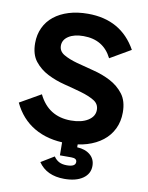

<svg xmlns="http://www.w3.org/2000/svg" viewBox="-99 -786 824 1071"><g transform="rotate(10 313.0 -251.0)"><path d="M319 16Q212 16 135 -29Q58 -74 17 -161L136 -229Q192 -113 320 -113Q380 -113 416.5 -136Q453 -159 453 -196Q453 -230 423 -248Q393 -266 348 -279Q303 -292 251 -305Q199 -318 154 -341Q109 -364 79 -402Q49 -440 49 -504Q49 -552 67.5 -591.5Q86 -631 120.5 -658.5Q155 -686 203.5 -701Q252 -716 312 -716Q500 -716 587 -560L470 -492Q422 -589 309 -589Q256 -589 224.5 -568.5Q193 -548 193 -515Q193 -483 223 -465.5Q253 -448 298 -435.5Q343 -423 395.5 -410Q448 -397 493 -373.5Q538 -350 568 -311Q598 -272 598 -207Q598 -156 578 -114.5Q558 -73 521 -44Q484 -15 433 0.5Q382 16 319 16ZM340 214Q240 214 193 145L267 100Q279 118 296.5 127.5Q314 137 341 137Q390 137 390 110Q390 89 359 89H294L293 -9H381V28Q427 30 455 53.5Q483 77 483 116Q483 161 444.5 187.5Q406 214 340 214Z"/></g></svg>

Font: NT Somic Bold
Style: Regular
Weight: 700
Designer: Ravid Balaliev — lead type designer, mastering
Michael Voronin — secret advisor, marketing
Ivan Kovalenko — best boy
Foundry: NT Type
Version: Version 0.7